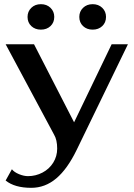

<svg xmlns="http://www.w3.org/2000/svg" viewBox="-20 -702 640 920"><path d="M7 163 37 109Q48 123 71 132.5Q94 142 114 142Q151 142 183.5 125Q216 108 235 77.5Q254 47 254 10Q254 -32 239 -57L7 -490H143L335 -116L515 -490H593L348 15Q303 108 249.5 153Q196 198 130 198Q50 198 7 163ZM112 -621Q112 -647 130 -664.5Q148 -682 176 -682Q204 -682 222 -664.5Q240 -647 240 -621Q240 -594 222 -577Q204 -560 176 -560Q148 -560 130 -577Q112 -594 112 -621ZM360 -621Q360 -647 378 -664.5Q396 -682 424 -682Q452 -682 470 -664.5Q488 -647 488 -621Q488 -594 470 -577Q452 -560 424 -560Q396 -560 378 -577Q360 -594 360 -621Z"/></svg>

Font: Fahkwang SemiBold
Style: Regular
Weight: 600
Designer: Suppakit Chalermlarp | Katatrad Co.,Ltd.
Foundry: Cadson Demak Co.,Ltd.
Version: Version 1.000; ttfautohint (v1.6)